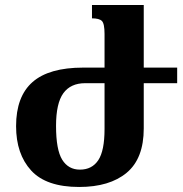

<svg xmlns="http://www.w3.org/2000/svg" viewBox="-20 -734 730 764"><path d="M295 10Q164 10 104 -55.5Q44 -121 44 -232Q44 -350 109.5 -407.5Q175 -465 311 -465H396V-599Q396 -640 385.5 -650.5Q375 -661 346 -661V-714H552V-465H685V-403H552V-223Q552 -103 484 -46.5Q416 10 295 10ZM298 -59Q346 -59 371 -96.5Q396 -134 396 -221V-403H319Q261 -403 232 -363Q203 -323 203 -233Q203 -138 227.5 -98.5Q252 -59 298 -59Z"/></svg>

Font: Noto Serif Armenian Condensed ExtraBold
Style: Regular
Weight: 800
Width: 3
Designer: Monotype Design Team
Foundry: Monotype Imaging Inc.
Version: Version 2.008; ttfautohint (v1.8.4.7-5d5b)